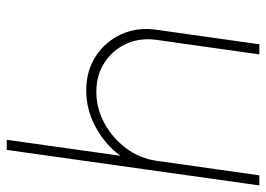

<svg xmlns="http://www.w3.org/2000/svg" viewBox="-140 -660 790 570"><g transform="rotate(-90 255.0 -375.0)"><path d="M451.5 -304.5 408.5 0H378.5L421.5 -304.5Q428.5 -354.5 410 -395Q391.5 -435.5 354.2 -459.8Q317 -484 267.5 -484Q218 -484 173.8 -459.8Q129.5 -435.5 99.5 -395Q69.5 -354.5 62.5 -304.5L19.5 0H-10.5L95 -750H125L77.5 -412.5Q111.5 -458.5 163 -486.2Q214.5 -514 271.5 -514Q329.5 -514 373 -485.8Q416.5 -457.5 438.2 -410Q460 -362.5 451.5 -304.5Z"/></g></svg>

Font: Urbanist Thin
Style: Italic
Weight: 100
Italic angle: -8°
Designer: Corey Hu
Foundry: Corey Hu
Version: Version 1.321; ttfautohint (v1.8.4.7-5d5b)